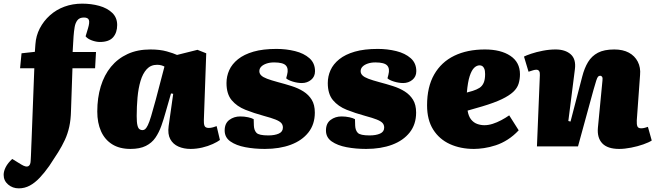

<svg xmlns="http://www.w3.org/2000/svg" viewBox="-85 -802 3591 1052"><path d="M375 -706Q351 -706 339.5 -691.5Q328 -677 324 -653.5Q320 -630 318 -602L313 -517H441L436 -428H312L304 -195Q303 -146 294.5 -107.5Q286 -69 270.5 -35.5Q255 -2 233.5 32.5Q212 67 185 107Q159 144 132.5 172Q106 200 78 215Q50 230 18 230Q-16 230 -40.5 209Q-65 188 -65 156Q-65 136 -53.5 113.5Q-42 91 -18 69L31 99Q57 115 69.5 109Q82 103 83 80Q84 65 84.5 52.5Q85 40 85.5 27.5Q86 15 86.5 0Q87 -15 88 -35L103 -428H25L33 -510L106 -518L109 -559Q112 -606 133 -646.5Q154 -687 188.5 -718Q223 -749 268 -765.5Q313 -782 365 -782Q415 -782 458.5 -770Q502 -758 529.5 -732Q557 -706 557 -665Q557 -623 534.5 -597.5Q512 -572 462 -572Q442 -572 418.5 -580.5Q395 -589 384 -603L397 -646Q407 -679 402 -692.5Q397 -706 375 -706Z M1032 -145Q1031 -125 1035.5 -113Q1040 -101 1059 -101Q1070 -101 1082.5 -104.5Q1095 -108 1102 -111L1120 -35Q1107 -25 1081 -13Q1055 -1 1023 6.5Q991 14 959 14Q922 14 892.5 1Q863 -12 848 -39.5Q833 -67 839 -111L864 -288L852 -290L823 -189Q812 -149 799 -112.5Q786 -76 766.5 -47.5Q747 -19 714 -2.5Q681 14 630 14Q570 14 529.5 -11.5Q489 -37 468.5 -83Q448 -129 448 -191Q448 -266 467 -328.5Q486 -391 523 -436Q560 -481 614 -506Q668 -531 739 -531Q791 -531 828.5 -520.5Q866 -510 885 -501L997 -529L1045 -510ZM695 -89Q704 -89 710.5 -94.5Q717 -100 725 -116Q733 -132 743 -165.5Q753 -199 768 -254L816 -437Q812 -440 801 -443.5Q790 -447 776 -447Q741 -447 719 -423Q697 -399 685 -358.5Q673 -318 668.5 -268Q664 -218 664 -166Q664 -132 668 -115.5Q672 -99 679.5 -94Q687 -89 695 -89Z M1385 -60Q1420 -60 1442.5 -70Q1465 -80 1465 -103Q1465 -118 1456 -128Q1447 -138 1424.5 -147Q1402 -156 1361 -167Q1306 -182 1259.5 -200.5Q1213 -219 1184.5 -253Q1156 -287 1156 -347Q1156 -384 1171 -417.5Q1186 -451 1219 -477.5Q1252 -504 1304 -519Q1356 -534 1430 -534Q1483 -534 1531.5 -522Q1580 -510 1610.5 -483Q1641 -456 1641 -412Q1641 -382 1619.5 -364.5Q1598 -347 1569 -347Q1545 -347 1519 -355Q1493 -363 1483 -373L1488 -392Q1497 -426 1481.5 -443Q1466 -460 1417 -460Q1393 -460 1374.5 -453.5Q1356 -447 1346 -436.5Q1336 -426 1336 -412Q1336 -399 1346 -389Q1356 -379 1378.5 -370.5Q1401 -362 1438 -352Q1476 -342 1512.5 -330.5Q1549 -319 1577.5 -301Q1606 -283 1623 -255.5Q1640 -228 1640 -185Q1640 -121 1605 -76.5Q1570 -32 1508.5 -9Q1447 14 1366 14Q1309 14 1259 4.5Q1209 -5 1177.5 -27Q1146 -49 1146 -87Q1146 -126 1171.5 -145Q1197 -164 1231 -164Q1254 -164 1274.5 -159.5Q1295 -155 1305 -149L1306 -114Q1307 -88 1320.5 -74Q1334 -60 1385 -60Z M1940 -60Q1975 -60 1997.5 -70Q2020 -80 2020 -103Q2020 -118 2011 -128Q2002 -138 1979.5 -147Q1957 -156 1916 -167Q1861 -182 1814.5 -200.5Q1768 -219 1739.5 -253Q1711 -287 1711 -347Q1711 -384 1726 -417.5Q1741 -451 1774 -477.5Q1807 -504 1859 -519Q1911 -534 1985 -534Q2038 -534 2086.5 -522Q2135 -510 2165.5 -483Q2196 -456 2196 -412Q2196 -382 2174.5 -364.5Q2153 -347 2124 -347Q2100 -347 2074 -355Q2048 -363 2038 -373L2043 -392Q2052 -426 2036.5 -443Q2021 -460 1972 -460Q1948 -460 1929.5 -453.5Q1911 -447 1901 -436.5Q1891 -426 1891 -412Q1891 -399 1901 -389Q1911 -379 1933.5 -370.5Q1956 -362 1993 -352Q2031 -342 2067.5 -330.5Q2104 -319 2132.5 -301Q2161 -283 2178 -255.5Q2195 -228 2195 -185Q2195 -121 2160 -76.5Q2125 -32 2063.5 -9Q2002 14 1921 14Q1864 14 1814 4.5Q1764 -5 1732.5 -27Q1701 -49 1701 -87Q1701 -126 1726.5 -145Q1752 -164 1786 -164Q1809 -164 1829.5 -159.5Q1850 -155 1860 -149L1861 -114Q1862 -88 1875.5 -74Q1889 -60 1940 -60Z M2572 -531Q2659 -531 2711.5 -496Q2764 -461 2764 -395Q2764 -368 2756.5 -343.5Q2749 -319 2727 -298.5Q2705 -278 2664.5 -258.5Q2624 -239 2557 -219L2477 -196Q2482 -165 2496 -147.5Q2510 -130 2529.5 -123Q2549 -116 2569 -116Q2591 -116 2614.5 -123.5Q2638 -131 2661.5 -143.5Q2685 -156 2705 -170L2757 -88Q2729 -58 2697 -37.5Q2665 -17 2631.5 -6Q2598 5 2567 9.5Q2536 14 2512 14Q2438 14 2380 -12.5Q2322 -39 2288.5 -92Q2255 -145 2255 -225Q2255 -326 2294 -394Q2333 -462 2404 -496.5Q2475 -531 2572 -531ZM2573 -396Q2573 -415 2568.5 -425.5Q2564 -436 2557.5 -440Q2551 -444 2543 -444Q2527 -444 2513 -430.5Q2499 -417 2488.5 -385Q2478 -353 2473 -295L2505 -304Q2527 -311 2542 -320.5Q2557 -330 2565 -348Q2573 -366 2573 -396Z M3486 -32Q3471 -22 3440 -11Q3409 0 3373 7Q3337 14 3308 14Q3244 14 3215 -16.5Q3186 -47 3191 -102L3216 -361Q3218 -375 3214 -381Q3210 -387 3204 -387Q3196 -387 3191.5 -381.5Q3187 -376 3182 -360.5Q3177 -345 3167 -310L3082 0H2857L2873 -390Q2874 -405 2869 -412.5Q2864 -420 2854 -420Q2846 -420 2836 -417Q2826 -414 2811 -409L2786 -492Q2797 -498 2825 -507.5Q2853 -517 2889 -524Q2925 -531 2959 -531Q3012 -531 3042 -504.5Q3072 -478 3065 -423L3029 -139L3041 -136L3105 -382Q3117 -429 3137 -462Q3157 -495 3191 -513Q3225 -531 3281 -531Q3328 -531 3360.5 -513.5Q3393 -496 3409.5 -464Q3426 -432 3422 -391L3404 -142Q3403 -120 3407.5 -109.5Q3412 -99 3428 -99Q3439 -99 3449 -102Q3459 -105 3465 -107Z"/></svg>

Font: Literata Black
Style: Italic
Weight: 900
Italic angle: -2°
Designer: Latin by Veronika Burian and Jose Scaglione. Greek by Irene Vlachou. Cyrillic by Vera Evstafieva
Foundry: TypeTogether
Version: Version 3.002